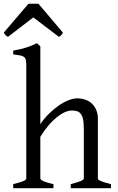

<svg xmlns="http://www.w3.org/2000/svg" viewBox="-42 -982 614 1002"><path d="M286.6 -811.5Q280.8 -802.2 277.3 -797.9Q273.9 -793.5 265.6 -789.6L131.8 -891.1L-0.5 -789.6Q-4.4 -791.5 -7.1 -793.5Q-9.8 -795.4 -12 -797.9Q-14.2 -800.3 -16.6 -803.7Q-19 -807.1 -22.5 -811.5L106.4 -962.4H158.7ZM327.1 0V-21Q362.3 -30.3 378.9 -37.1Q395.5 -43.9 395.5 -50.8V-309.1Q395.5 -338.9 391.8 -357.4Q388.2 -376 380.4 -386.7Q372.6 -397.5 360.8 -401.4Q349.1 -405.3 333 -405.3Q315.9 -405.3 296.1 -396.5Q276.4 -387.7 254.9 -370.6Q233.4 -353.5 211.4 -327.9Q189.5 -302.2 168.5 -268.1V-50.8Q168.5 -43.5 186.8 -35.6Q205.1 -27.8 236.8 -21V0H26.9V-21Q59.1 -29.3 77.1 -35.9Q95.2 -42.5 95.2 -50.8V-633.8Q95.2 -654.3 93.5 -665.8Q91.8 -677.2 84.7 -683.6Q77.6 -689.9 64 -692.6Q50.3 -695.3 26.9 -698.2V-717.8Q47.4 -721.7 64.2 -725.6Q81.1 -729.5 95.5 -734.1Q109.9 -738.8 123 -744.1Q136.2 -749.5 150.4 -756.8L168.5 -740.2V-334Q189.5 -365.2 215.1 -390.1Q240.7 -415 266.6 -432.6Q292.5 -450.2 317.1 -459.5Q341.8 -468.8 360.8 -468.8Q381.8 -468.8 401.4 -462.4Q420.9 -456.1 435.8 -442.9Q450.7 -429.7 459.7 -409.4Q468.8 -389.2 468.8 -361.8V-50.8Q468.8 -43.9 483.6 -37.4Q498.5 -30.8 537.1 -21V0Z"/></svg>

Font: Noto Serif Devanagari
Style: Regular
Weight: 400
Designer: Monotype Design Team
Foundry: Monotype Imaging Inc.
Version: Version 1.01